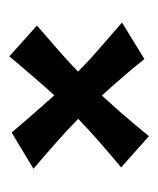

<svg xmlns="http://www.w3.org/2000/svg" viewBox="16 -418 339 411"><g transform="rotate(90 185.5 -212.5)"><path d="M184.1 -159.2Q176.3 -151.4 151.9 -123Q126 -93.3 100.6 -63L34.7 -122.1Q48.3 -133.8 86.9 -167.5Q109.9 -187.5 133.3 -210Q107.4 -235.8 81.5 -257.8Q43 -291.5 28.3 -304.2L106.4 -352.1Q128.4 -324.2 154.3 -294.9Q177.7 -268.1 184.6 -261.2Q193.8 -271 220.2 -300.8Q246.1 -330.6 271.5 -361.8L338.4 -302.2Q323.7 -290.5 285.6 -257.3Q260.7 -235.8 234.4 -210.4Q261.7 -183.6 287.6 -161.1Q325.2 -127.9 341.3 -114.7L263.7 -67.9Q240.7 -95.2 214.4 -125Q190.4 -152.3 184.1 -159.2Z"/></g></svg>

Font: Quaaykop
Style: Bold
Weight: 700
Designer: Tup Wanders
Foundry: Free font, DO NOT SELL
Version: Version 1.00;July 31, 2023;FontCreator 11.5.0.2430 64-bit